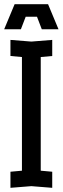

<svg xmlns="http://www.w3.org/2000/svg" viewBox="-25 -895 300 919"><path d="M25 4V-73L80 -78V-622L25 -627V-704L125 -696L225 -704V-627L170 -622V-78L225 -73V4L125 -4ZM75 -755H-5L45 -875H205L255 -755H175L152 -815H98Z"/></svg>

Font: Tektur Condensed
Style: Regular
Weight: 400
Width: 3
Designer: Adam Jagosz
Foundry: Adam Jagosz
Version: Version 1.005;gftools[0.9.30]